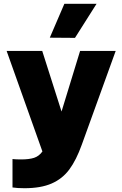

<svg xmlns="http://www.w3.org/2000/svg" viewBox="-20 -799 646 1014"><path d="M320 -779H490L376 -599L243 -600ZM403 -530H591L412 -35Q383 46 346.5 95.5Q310 145 253 170Q196 195 109 195Q71 195 46 191V41Q64 43 91 43Q134 43 160 34.5Q186 26 204 1L15 -530H203L305 -210Z"/></svg>

Font: Be Vietnam Black
Style: Regular
Weight: 900
Designer: Lam Bao; Tony Le; Vietanh Nguyen
Foundry: Yellow Type Foundry
Version: Version 5.000